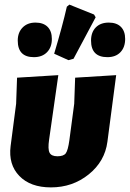

<svg xmlns="http://www.w3.org/2000/svg" viewBox="-20 -802 563 833"><path d="M277 -541 215 -569Q251 -689 270 -773L281 -782L388 -739L395 -727L299 -547ZM127 -554Q57 -554 57 -626Q57 -661 78 -682.5Q99 -704 134 -704Q168 -704 186.5 -685.5Q205 -667 205 -633Q205 -597 184 -575.5Q163 -554 127 -554ZM446 -554Q375 -554 375 -626Q375 -662 395.5 -683Q416 -704 452 -704Q486 -704 504.5 -685.5Q523 -667 523 -633Q523 -597 502.5 -575.5Q482 -554 446 -554ZM201 11Q112 11 64 -38.5Q16 -88 26 -168L50 -352L54 -465L233 -476L193 -196Q187 -155 195 -139.5Q203 -124 229 -124Q256 -124 265.5 -137Q275 -150 281 -194L302 -352L306 -465L484 -476L446 -187Q435 -102 365 -45.5Q295 11 201 11Z"/></svg>

Font: Alegreya Sans Black
Style: Italic
Weight: 900
Italic angle: -7°
Designer: Juan Pablo del Peral
Foundry: Huerta Tipografica
Version: Version 2.007